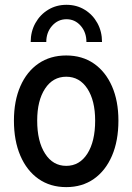

<svg xmlns="http://www.w3.org/2000/svg" viewBox="-20 -766 547 794"><path d="M253.9 7.8Q188 7.8 139.4 -26.1Q90.8 -60.1 64.2 -122.1Q37.6 -184.1 37.6 -267.1Q37.6 -348.6 64.2 -409.4Q90.8 -470.2 139.4 -503.4Q188 -536.6 253.9 -536.6Q319.8 -536.6 368.2 -503.2Q416.5 -469.7 443.1 -409.2Q469.7 -348.6 469.7 -267.1Q469.7 -183.6 443.1 -121.8Q416.5 -60.1 368.2 -26.1Q319.8 7.8 253.9 7.8ZM253.9 -80.1Q309.1 -80.1 341.3 -130.6Q373.5 -181.2 373.5 -267.1Q373.5 -350.1 341.3 -399.4Q309.1 -448.7 253.9 -448.7Q198.7 -448.7 166.3 -399.4Q133.8 -350.1 133.8 -267.1Q133.8 -181.6 166.3 -130.9Q198.7 -80.1 253.9 -80.1ZM254.9 -746.1Q296.9 -746.1 330.1 -725.8Q363.3 -705.6 382.6 -670.7Q401.9 -635.7 401.9 -592.3H337.4Q337.4 -632.3 313.7 -659.4Q290 -686.5 254.9 -686.5Q219.7 -686.5 195.6 -659.4Q171.4 -632.3 171.4 -592.3H106.9Q106.9 -635.7 126.5 -670.7Q146 -705.6 179.4 -725.8Q212.9 -746.1 254.9 -746.1Z"/></svg>

Font: Reddit Sans Condensed Medium
Style: Regular
Weight: 500
Designer: Stephen Hutchings
Foundry: Reddit
Version: Version 1.014